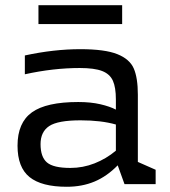

<svg xmlns="http://www.w3.org/2000/svg" viewBox="-20 -704 650 734"><path d="M575 -55V0H456L430 -72Q389 -30 341.5 -10Q294 10 235 10Q139 10 93 -27Q47 -64 47 -147Q47 -235 102 -274.5Q157 -314 279 -314Q327 -314 363.5 -305.5Q400 -297 423 -285V-324Q423 -370 411.5 -395.5Q400 -421 370.5 -432.5Q341 -444 285 -444Q184 -444 75 -420V-492Q186 -516 287 -516Q381 -516 428.5 -497Q476 -478 491.5 -442Q507 -406 507 -342V-85ZM249 -62Q297 -62 341.5 -79.5Q386 -97 423 -128V-228Q367 -244 288 -244Q201 -244 168 -222Q135 -200 135 -153Q135 -104 159.5 -83Q184 -62 249 -62ZM447 -612H127V-684H447Z"/></svg>

Font: Rhodium Libre
Style: Regular
Weight: 400
Designer: James Puckett
Foundry: Dunwich Type Founders
Version: Version 1.001; ttfautohint (v1.3)